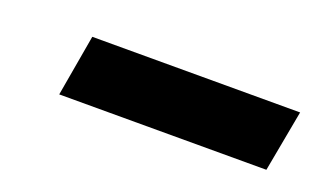

<svg xmlns="http://www.w3.org/2000/svg" viewBox="-30 -789 447 270"><g transform="rotate(20 194.0 -654.0)"><path d="M61 -608 77 -700H388L371 -608Z"/></g></svg>

Font: Archivo SemiBold ExtraBold
Style: Italic
Weight: 800
Italic angle: -10°
Version: Version 2.001